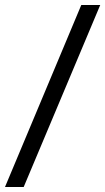

<svg xmlns="http://www.w3.org/2000/svg" viewBox="-20 -735 422 770"><path d="M75 15H0L306 -715H382Z"/></svg>

Font: Orienta
Style: Regular
Weight: 400
Designer: Eduardo Rodriguez Tunni
Foundry: Eduardo Rodriguez Tunni
Version: Version 1.001